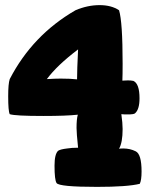

<svg xmlns="http://www.w3.org/2000/svg" viewBox="-20 -726 609 750"><path d="M12 -350Q12 -399 18 -417Q107 -589 275 -686Q322 -706 369 -706Q415 -706 445 -686Q459 -641 459 -477Q459 -433 458 -411Q461 -411 468.5 -411.5Q476 -412 480 -412Q491 -412 501 -410Q525 -399 525 -342Q525 -298 507 -283Q502 -279 478 -279Q463 -279 454 -280Q459 -245 459 -222Q459 -169 445 -145Q451 -146 462 -146Q488 -146 510 -135Q533 -124 533 -56Q533 -22 526 -8Q478 4 359 4Q211 4 201 -11Q193 -23 193 -79Q193 -124 207 -137Q216 -143 242 -146Q260 -149 285 -149Q279 -207 279 -226Q279 -261 284 -278Q239 -273 149 -273Q39 -273 18 -280Q12 -292 12 -350ZM163 -417Q195 -419 217 -419Q256 -419 281 -416Q281 -451 285 -533Q203 -471 163 -417Z"/></svg>

Font: Gorditas
Style: Bold
Weight: 700
Designer: Gustavo Dipre (gbrenda1987@gmail.com)
Foundry: Gustavo Dipre (gbrenda1987@gmail.com)
Version: Version 001.001